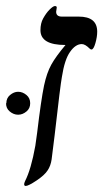

<svg xmlns="http://www.w3.org/2000/svg" viewBox="-32 -609 342 636"><path d="M185 -460H184Q102 -460 102 -509Q102 -532 111 -548Q121 -566 132 -577Q144 -589 150 -589Q156 -589 156 -584L154 -570Q154 -554 173 -554H229Q290 -554 290 -504Q290 -487 284 -466Q278 -445 271 -445Q268 -445 265 -448Q250 -463 239 -463Q218 -463 200 -437Q182 -412 173 -354Q168 -328 149 -161L139 -81Q136 -60 126 -45Q116 -29 89 -11Q62 7 53 7Q48 7 48 1Q48 -2 51 -9Q71 -48 85 -126L91 -169Q104 -278 114 -326Q123 -368 138 -395Q153 -422 185 -460ZM-12 -267H-11Q-11 -284 1 -294Q14 -305 28 -305Q43 -305 56 -294Q68 -284 68 -267Q68 -250 56 -240Q43 -229 28 -229Q13 -229 0 -240Q-12 -250 -12 -267Z"/></svg>

Font: Libra Serif Modern
Style: Italic
Weight: 400
Italic angle: -12°
Designer: Stefan Peev, Context Ltd
Foundry: Stefan Peev, Context Ltd
Version: Version 1.000